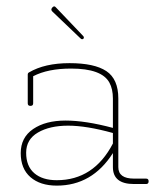

<svg xmlns="http://www.w3.org/2000/svg" viewBox="-20 -577 486 602"><path d="M158 5Q106 5 75.5 -21.5Q45 -48 45 -97Q45 -146 84 -172.5Q123 -199 185.5 -199Q248 -199 334 -176V-268Q334 -298 323 -318Q299 -362 203 -362Q130 -362 84 -338V-253Q84 -245 75.5 -245Q67 -245 67 -253V-343Q67 -348 71 -350Q120 -379 198 -379Q276 -379 313.5 -354Q351 -329 351 -268V-53Q351 -17 400 -17H438Q446 -17 446 -8.5Q446 0 438 0H400Q334 0 334 -53V-97Q269 5 158 5ZM158 -12Q274 -12 334 -127V-160Q251 -183 193.5 -183Q136 -183 99 -161.5Q62 -140 62 -98Q62 -56 87.5 -34Q113 -12 158 -12ZM243 -460Q243 -454 237 -454Q235 -454 232 -457L144 -541Q141 -544 141 -547Q141 -550 144 -553.5Q147 -557 150 -557Q153 -557 157 -552L240 -465Q243 -462 243 -460Z"/></svg>

Font: Flamenco Light
Style: Regular
Weight: 300
Designer: Luciano Vergara
Foundry: Luciano Vergara
Version: Version 1.003